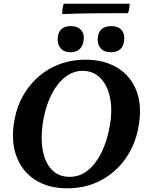

<svg xmlns="http://www.w3.org/2000/svg" viewBox="-20 -1007 782 1036"><path d="M342.8 9Q237.6 9 166.6 -38.5Q95.6 -85.9 66.6 -169.5Q37.6 -253.2 58.6 -362.5Q72.1 -435.3 106.7 -494.7Q141.3 -554 191.8 -596.8Q242.4 -639.6 305.5 -662.3Q368.6 -685 440.2 -685Q542.4 -685 614.4 -640.8Q686.4 -596.5 717.4 -514Q748.4 -431.4 726 -315.8Q708.4 -222.4 655.6 -148.8Q602.7 -75.1 522.9 -33Q443 9 342.8 9ZM356.1 -52.8Q410.6 -52.8 453.8 -87.5Q497 -122.3 527.4 -183.7Q557.7 -245.1 571.8 -324.8Q587.7 -411.1 574 -478.7Q560.3 -546.3 522 -585.5Q483.8 -624.8 425.9 -624.8Q375.3 -624.8 332.6 -591.9Q289.9 -559 259.9 -501Q229.8 -443.1 215.3 -367.9Q202.8 -302.6 205.2 -245.6Q207.5 -188.6 225 -145.3Q242.4 -102 275.3 -77.4Q308.1 -52.8 356.1 -52.8ZM360.6 -725.2Q324.6 -725.2 306 -748.2Q287.5 -771.1 292 -808Q295.5 -836.3 313.1 -851.2Q330.7 -866.1 362.1 -866.1Q399.1 -866.1 418.1 -844.1Q437.1 -822.1 430.7 -785.2Q419.8 -725.2 360.6 -725.2ZM577.5 -725.2Q541.5 -725.2 523 -746.6Q504.4 -768.1 507.4 -803.4Q513.8 -866.1 582.1 -866.1Q617.1 -866.1 635.9 -845.1Q654.6 -824.1 649.6 -786.6Q642.2 -725.2 577.5 -725.2ZM315.3 -930.9Q315.3 -941.6 317.3 -958.4Q319.3 -975.2 324.3 -986.8H679.6Q679.6 -976.3 677.6 -962.7Q675.6 -949.1 670.6 -936Q581.1 -936 492.3 -935.2Q403.5 -934.5 315.3 -930.9Z"/></svg>

Font: Vollkorn
Style: Italic
Weight: 400
Italic angle: -11°
Designer: Friedrich Althausen
Foundry: Friedrich Althausen
Version: Version 5.001